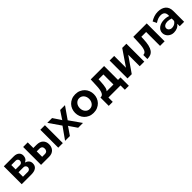

<svg xmlns="http://www.w3.org/2000/svg" viewBox="452 -2190 3973 3973"><g transform="rotate(-45 2439.0 -203.5)"><path d="M61 0V-524H353Q393 -524 422 -513.5Q451 -503 470 -485Q489 -467 497.5 -444Q506 -421 506 -397Q506 -353 486.5 -320.5Q467 -288 426 -270Q472 -257 501 -225Q530 -193 530 -142Q530 -104 516.5 -77.5Q503 -51 478 -33.5Q453 -16 418 -8Q383 0 338 0ZM189 -91H335Q348 -91 360 -96Q372 -101 381 -110Q390 -119 395.5 -131Q401 -143 401 -157Q401 -171 396 -182.5Q391 -194 382.5 -203Q374 -212 362.5 -217Q351 -222 337 -222H189ZM189 -306H319Q332 -306 343.5 -311.5Q355 -317 363 -325.5Q371 -334 376 -346.5Q381 -359 381 -372Q381 -386 376.5 -396.5Q372 -407 363.5 -415.5Q355 -424 344.5 -428.5Q334 -433 321 -433H189Z M627 0V-524H761V-360H853Q948 -360 997.5 -311.5Q1047 -263 1047 -184Q1047 -144 1035 -110.5Q1023 -77 1000 -52.5Q977 -28 942.5 -14Q908 0 862 0ZM761 -102H841Q861 -102 876.5 -108.5Q892 -115 901.5 -126Q911 -137 915.5 -151.5Q920 -166 920 -183Q920 -199 916 -213.5Q912 -228 902 -238.5Q892 -249 877 -255Q862 -261 840 -261H761ZM1130 0V-524H1264V0Z M1473 -524 1583 -360 1592 -342 1601 -360 1710 -524H1851L1669 -263L1854 0H1713L1601 -163L1592 -180L1583 -163L1471 0H1330L1515 -261L1333 -524Z M2159 10Q2095 10 2044.5 -12.5Q1994 -35 1958.5 -72Q1923 -109 1904 -158.5Q1885 -208 1885 -262Q1885 -316 1904 -365.5Q1923 -415 1958.5 -452Q1994 -489 2045 -511.5Q2096 -534 2159 -534Q2224 -534 2275 -511.5Q2326 -489 2361.5 -452Q2397 -415 2416 -365.5Q2435 -316 2435 -262Q2435 -208 2416 -158.5Q2397 -109 2361.5 -72Q2326 -35 2275 -12.5Q2224 10 2159 10ZM2023 -261Q2023 -227 2033.5 -198Q2044 -169 2062.5 -148Q2081 -127 2105.5 -115.5Q2130 -104 2159 -104Q2189 -104 2214 -115.5Q2239 -127 2257.5 -148.5Q2276 -170 2286.5 -199Q2297 -228 2297 -262Q2297 -296 2286.5 -325Q2276 -354 2257.5 -375Q2239 -396 2214 -407.5Q2189 -419 2159 -419Q2130 -419 2105.5 -407Q2081 -395 2062.5 -374Q2044 -353 2033.5 -324Q2023 -295 2023 -261Z M2481 127V-117H2495Q2515 -117 2532 -127.5Q2549 -138 2563 -165Q2577 -192 2586 -239Q2595 -286 2597 -359L2604 -524H2996V-117H3069V127H2952V0H2598V127ZM2862 -117V-411H2721L2718 -346Q2716 -296 2711 -258Q2706 -220 2700 -192.5Q2694 -165 2684.5 -146.5Q2675 -128 2664 -117Z M3157 0V-524H3291V-179L3526 -524H3648V0H3514V-336L3281 0Z M3731 -112Q3757 -113 3775.5 -123.5Q3794 -134 3808.5 -161.5Q3823 -189 3831.5 -237Q3840 -285 3843 -359L3850 -524H4243V0H4109V-407H3968L3966 -346Q3962 -243 3946 -175.5Q3930 -108 3901.5 -68Q3873 -28 3831 -10.5Q3789 7 3731 7Z M4685 0V-73Q4654 -30 4608.5 -10Q4563 10 4508 10Q4470 10 4437.5 -3Q4405 -16 4381 -38Q4357 -60 4343 -90.5Q4329 -121 4329 -156Q4329 -197 4347 -228Q4365 -259 4396 -281Q4427 -303 4467.5 -314Q4508 -325 4552 -325Q4595 -325 4627.5 -318.5Q4660 -312 4680 -302V-333Q4680 -358 4672.5 -378Q4665 -398 4650.5 -412Q4636 -426 4614 -433Q4592 -440 4564 -440Q4520 -440 4481 -425Q4442 -410 4399 -381L4358 -466Q4407 -497 4461 -515.5Q4515 -534 4576 -534Q4633 -534 4677.5 -519Q4722 -504 4752.5 -476.5Q4783 -449 4798.5 -408.5Q4814 -368 4814 -317V0ZM4658 -132Q4668 -140 4674 -150Q4680 -160 4680 -169V-230Q4655 -239 4627 -244.5Q4599 -250 4574 -250Q4552 -250 4531 -245Q4510 -240 4493 -229.5Q4476 -219 4466 -203.5Q4456 -188 4456 -167Q4456 -150 4463 -135Q4470 -120 4482.5 -109.5Q4495 -99 4511.5 -93Q4528 -87 4547 -87Q4562 -87 4577.5 -90Q4593 -93 4608 -98.5Q4623 -104 4636 -112.5Q4649 -121 4658 -132Z"/></g></svg>

Font: Rising Sun
Style: Bold
Weight: 700
Designer: Matt McInerney, Pablo Impallari, Rodrigo Fuenzalida (Raleway font), Stephen Hutchings (Greek), Cristiano Sobral (main ch
Foundry: The Rising Sun Project Authors
Version: Version 4.327; ttfautohint (v1.8.4.7-5d5b-dirty)